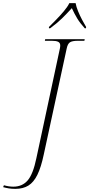

<svg xmlns="http://www.w3.org/2000/svg" viewBox="-165 -964 569 1224"><path d="M-67 240Q-91 240 -109 237Q-127 234 -145 229L-140 217Q-109 226 -80 226Q-23 226 11.5 186Q46 146 67 44L217 -656Q218 -661 218.5 -665.5Q219 -670 219 -674Q219 -691 206 -697.5Q193 -704 165 -704H121L123 -714H375L373 -704H332Q295 -704 280.5 -694Q266 -684 260 -654L114 21Q97 102 73.5 150Q50 198 16 219Q-18 240 -67 240ZM147 -792Q167 -812 193 -838.5Q219 -865 242.5 -893Q266 -921 277 -944H317Q321 -921 332.5 -893Q344 -865 358 -838.5Q372 -812 384 -792L383 -784H375Q345 -817 327 -847Q309 -877 293 -912Q261 -877 230.5 -847Q200 -817 155 -784H147Z"/></svg>

Font: Noto Serif Display ExtraLight
Style: Italic
Weight: 200
Italic angle: -12°
Designer: Monotype Design Team
Foundry: Monotype Imaging Inc.
Version: Version 2.009